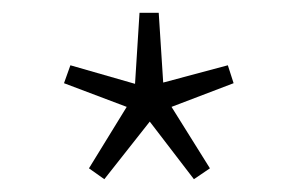

<svg xmlns="http://www.w3.org/2000/svg" viewBox="-20 -804 467 300"><path d="M143 -524 214 -614 283 -524 308 -541 248 -637 345 -674 336 -702 235 -675 228 -784H198L191 -673L90 -702L80 -674L178 -637L119 -541Z"/></svg>

Font: Noto Sans T Chinese Thin
Style: Regular
Weight: 100
Designer: Ryoko NISHIZUKA (kana & ideographs); Paul D. Hunt (Latin, Greek & Cyrillic); Wenlong ZHANG (bopomofo); Sandoll Communica
Foundry: Adobe Systems Incorporated
Version: Version 1.000;PS 1;hotconv 1.0.78;makeotf.lib2.5.61930